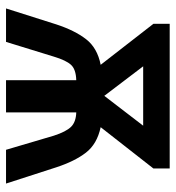

<svg xmlns="http://www.w3.org/2000/svg" viewBox="7 -590 583 637"><g transform="rotate(90 298.5 -271.5)"><path d="M539 -543V-489L402 -314Q458 -302 486.5 -265Q515 -228 535 -167L589 0H477L430 -159Q417 -199 401 -215.5Q385 -232 353 -233V0H246V-233Q210 -232 195 -215.5Q180 -199 168 -159L119 0H8L61 -167Q81 -228 110 -265.5Q139 -303 195 -314L59 -489V-543ZM397 -455H200L298 -326Z"/></g></svg>

Font: Noto Sans SemiCondensed SemiBold
Style: Regular
Weight: 600
Width: 4
Designer: Monotype Design Team
Foundry: Monotype Imaging Inc.
Version: Version 2.013; ttfautohint (v1.8.4.7-5d5b)